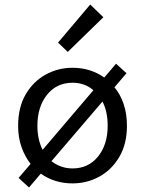

<svg xmlns="http://www.w3.org/2000/svg" viewBox="-20 -797 640 847"><path d="M145 -242Q145 -182 168 -136L392 -399Q354 -432 300 -432Q230 -432 187.5 -379Q145 -326 145 -242ZM108 30 62 -12 115 -74Q90 -106 75 -148Q60 -190 60 -242Q60 -324 93.5 -381Q127 -438 181.5 -468Q236 -498 300 -498Q379 -498 440 -455L492 -516L538 -474L485 -412Q511 -381 525.5 -338Q540 -295 540 -242Q540 -162 506.5 -105Q473 -48 418.5 -18Q364 12 300 12Q221 12 160 -31ZM300 -54Q370 -54 412.5 -106.5Q455 -159 455 -242Q455 -305 432 -349L207 -86Q226 -71 249.5 -62.5Q273 -54 300 -54ZM279 -568 236 -609 378 -777 436 -721Z"/></svg>

Font: SauceCodePro NFM
Style: Regular
Weight: 400
Monospace: yes
Designer: Paul D. Hunt, Teo Tuominen
Foundry: Adobe
Version: Version 2.042;hotconv 1.1.0;makeotfexe 2.6.0;Nerd Fonts 3.3.